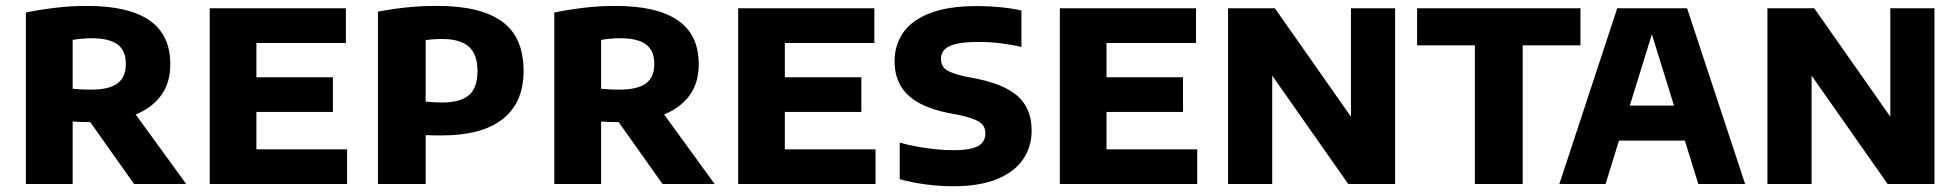

<svg xmlns="http://www.w3.org/2000/svg" viewBox="-20 -623 6636 650"><path d="M67.5 0V-580.5Q112.5 -590 165.8 -596.5Q219 -603 274 -603Q415 -603 485.8 -554.2Q556.5 -505.5 556.5 -406Q557 -341.5 523.5 -297.5Q490 -253.5 429.2 -231.5Q368.5 -209.5 286.5 -209.5Q271 -209.5 256 -210Q241 -210.5 226 -211.5V0ZM434 0 240.5 -273H412L610.5 0ZM287.5 -319.5Q349 -319.5 377.5 -340.5Q406 -361.5 406 -406Q406 -452 377.8 -472.8Q349.5 -493.5 290.5 -493.5Q273.5 -493.5 257.2 -492Q241 -490.5 226 -488V-322.5Q243.5 -321 256.5 -320.2Q269.5 -319.5 287.5 -319.5Z M690 0V-595H1151V-477.5H848V-117.5H1155V0ZM785 -244V-361.5H1107V-244Z M1259.5 0V-583.5Q1305.5 -592.5 1355.2 -597.8Q1405 -603 1460.5 -603Q1606.5 -603 1679.5 -550.2Q1752.5 -497.5 1752.5 -383Q1752.5 -275.5 1682 -220Q1611.5 -164.5 1475 -164.5Q1460.5 -164.5 1446.8 -164.8Q1433 -165 1421 -165.5V0ZM1476.5 -276Q1538.5 -276 1567.5 -300.8Q1596.5 -325.5 1596.5 -382.5Q1596.5 -439 1567.2 -465Q1538 -491 1476 -491Q1461 -491 1447.2 -490Q1433.5 -489 1421 -487V-279Q1435 -277.5 1448.2 -276.8Q1461.5 -276 1476.5 -276Z M1856.5 0V-580.5Q1901.5 -590 1954.8 -596.5Q2008 -603 2063 -603Q2204 -603 2274.8 -554.2Q2345.5 -505.5 2345.5 -406Q2346 -341.5 2312.5 -297.5Q2279 -253.5 2218.2 -231.5Q2157.5 -209.5 2075.5 -209.5Q2060 -209.5 2045 -210Q2030 -210.5 2015 -211.5V0ZM2223 0 2029.5 -273H2201L2399.5 0ZM2076.5 -319.5Q2138 -319.5 2166.5 -340.5Q2195 -361.5 2195 -406Q2195 -452 2166.8 -472.8Q2138.5 -493.5 2079.5 -493.5Q2062.5 -493.5 2046.2 -492Q2030 -490.5 2015 -488V-322.5Q2032.5 -321 2045.5 -320.2Q2058.5 -319.5 2076.5 -319.5Z M2479 0V-595H2940V-477.5H2637V-117.5H2944V0ZM2574 -244V-361.5H2896V-244Z M3208 7.5Q3159.5 7.5 3111.8 1Q3064 -5.5 3026 -16.5V-140Q3055 -132 3087 -126.2Q3119 -120.5 3149.8 -117.5Q3180.5 -114.5 3206.5 -114.5Q3248.5 -114.5 3272.5 -121.2Q3296.5 -128 3306.2 -140.8Q3316 -153.5 3316 -171.5Q3316 -186 3309.2 -197Q3302.5 -208 3283.8 -216.5Q3265 -225 3230 -233L3186 -241.5Q3094 -261 3051.2 -303.8Q3008.5 -346.5 3008.5 -415.5Q3008.5 -470 3037.5 -512.2Q3066.5 -554.5 3128.5 -578.5Q3190.5 -602.5 3289 -602.5Q3329 -602.5 3368 -598.5Q3407 -594.5 3438 -587.5V-464Q3404.5 -472 3367.5 -476.5Q3330.5 -481 3293 -481Q3242.5 -481 3214.8 -473.8Q3187 -466.5 3176.2 -453.8Q3165.5 -441 3165.5 -424Q3165.5 -402 3180.2 -389.2Q3195 -376.5 3243 -365L3287 -356.5Q3352 -343 3393 -320.2Q3434 -297.5 3453.2 -263Q3472.5 -228.5 3472.5 -180.5Q3472.5 -125.5 3443 -83Q3413.5 -40.5 3354.8 -16.5Q3296 7.5 3208 7.5Z M3568 0V-595H4029V-477.5H3726V-117.5H4033V0ZM3663 -244V-361.5H3985V-244Z M4137.5 0V-595H4296L4577 -194.5H4553.5V-595H4703V0H4544.5L4263.5 -400.5H4287V0Z M4973 0V-469.5H4777.5V-595H5330.5V-469.5H5135V0Z M5259 0 5455 -595H5691.5L5888 0H5729.5L5564.5 -532H5580L5415.5 0ZM5408 -147 5442 -265.5H5704L5738 -147Z M5963.5 0V-595H6122L6403 -194.5H6379.5V-595H6529V0H6370.5L6089.5 -400.5H6113V0Z"/></svg>

Font: Encode Sans SC
Style: Bold
Weight: 700
Version: Version 3.002